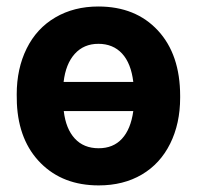

<svg xmlns="http://www.w3.org/2000/svg" viewBox="-20 -558 604 588"><path d="M31.2 -269Q31.2 -348.1 61.8 -409.7Q92.3 -471.2 149.4 -504.6Q206.5 -538.1 281.2 -538.1Q395.5 -538.1 463.6 -464.6Q531.7 -391.1 531.7 -264.2V-258.8Q531.7 -179.7 501.2 -118.2Q470.7 -56.6 414.3 -23.4Q357.9 9.8 282.2 9.8Q172.9 9.8 105 -58.1Q37.1 -126 31.7 -241.2ZM281.2 -423.8Q236.8 -423.8 209 -393.1Q181.2 -362.3 174.8 -307.1H388.2Q381.3 -364.3 353.8 -394Q326.2 -423.8 281.2 -423.8ZM282.2 -104Q326.7 -104 353.5 -133.1Q380.4 -162.1 388.2 -217.8H175.3Q181.6 -163.6 209 -133.8Q236.3 -104 282.2 -104Z"/></svg>

Font: Roboto-o
Style: o-Bold
Weight: 700
Designer: Google
Version: Version 2.134; 2016; ttfautohint (v1.6)